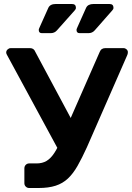

<svg xmlns="http://www.w3.org/2000/svg" viewBox="-20 -941 660 961"><path d="M126 0Q116 0 109 -7Q102 -14 102 -24V-98Q102 -109 109 -116Q116 -123 126 -123H163Q192 -123 213 -135.5Q234 -148 252 -175.5Q270 -203 288 -246L479 -681Q483 -691 490 -695.5Q497 -700 506 -700H599Q607 -700 613.5 -694Q620 -688 620 -680Q620 -675 619 -671Q618 -667 616 -663L415 -204Q390 -149 368 -110.5Q346 -72 320 -47.5Q294 -23 258.5 -11.5Q223 0 173 0ZM281 -175 14 -668Q11 -674 11 -678Q11 -687 18 -693.5Q25 -700 33 -700H131Q140 -700 146.5 -695.5Q153 -691 157 -681L354 -313ZM379 -775Q363 -775 363 -791Q363 -795 365 -799Q367 -803 368 -806L411 -902Q420 -921 448 -921H528Q548 -921 548 -902Q548 -895 542 -889L454 -789Q442 -775 422 -775ZM190 -775Q174 -775 174 -791Q174 -795 176 -799Q178 -803 179 -806L222 -902Q231 -921 259 -921H340Q360 -921 360 -902Q360 -895 354 -889L265 -789Q253 -775 233 -775Z"/></svg>

Font: Rubik Light Medium
Style: Regular
Weight: 500
Version: Version 2.104